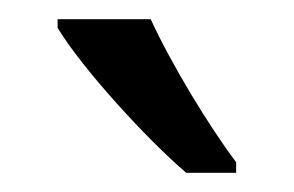

<svg xmlns="http://www.w3.org/2000/svg" viewBox="-20 -786 306 200"><path d="M137 -766H40V-757C66 -714 134 -640 174 -606H226V-617C198 -654 158 -720 137 -766Z"/></svg>

Font: Noto Sans Myanmar UI ExtraCondensed
Style: Regular
Weight: 400
Width: 2
Designer: Monotype Design Team
Foundry: Monotype Imaging Inc.
Version: Version 2.103